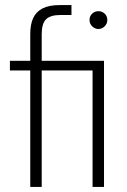

<svg xmlns="http://www.w3.org/2000/svg" viewBox="-20 -735 500 755"><path d="M99 0V-458H19V-496H99V-602Q99 -639 110.5 -664Q122 -689 147.5 -702Q173 -715 214 -715H261V-676H217Q178 -676 161 -659Q144 -642 144 -601V-496H389V0H344V-458H144V0ZM367 -621Q353 -621 342.5 -631.5Q332 -642 332 -656Q332 -672 342.5 -681.5Q353 -691 367 -691Q381 -691 391.5 -681.5Q402 -672 402 -656Q402 -642 391.5 -631.5Q381 -621 367 -621Z"/></svg>

Font: DM Sans 28pt ExtraLight
Style: Regular
Weight: 250
Version: Version 4.004;gftools[0.9.30]